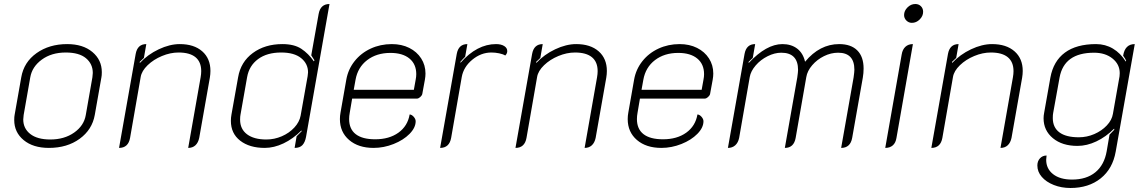

<svg xmlns="http://www.w3.org/2000/svg" viewBox="-20 -729 5717 958"><path d="M51 -130Q51 -147 53 -156L86 -343Q99 -419 162.5 -464Q226 -509 315 -509Q394 -509 441 -469.5Q488 -430 488 -369Q488 -352 486 -343L453 -156Q440 -82 377.5 -36.5Q315 9 224 9Q145 9 98 -30Q51 -69 51 -130ZM408 -155 441 -343Q443 -359 443 -365Q443 -410 409 -438.5Q375 -467 308 -467Q237 -467 188.5 -431.5Q140 -396 131 -343L98 -155Q96 -141 96 -133Q96 -88 131 -60.5Q166 -33 231 -33Q301 -33 350 -67.5Q399 -102 408 -155Z M657 -460Q666 -509 710 -509L698 -440L677 -420L678 -415Q717 -457 772 -483Q827 -509 877 -509Q948 -509 989 -473Q1030 -437 1030 -375Q1030 -359 1027 -341L974 -41Q969 -17 955 -4Q941 9 919 9L981 -343Q984 -360 984 -374Q984 -420 955.5 -443.5Q927 -467 871 -467Q830 -467 788 -449.5Q746 -432 716.5 -403.5Q687 -375 682 -345L629 -41Q620 9 574 9Z M1132 -126Q1132 -142 1135 -158L1168 -343Q1181 -420 1241.5 -464.5Q1302 -509 1389 -509Q1448 -509 1483.5 -485.5Q1519 -462 1546 -423L1549 -428L1533 -453L1570 -660Q1579 -709 1624 -709L1507 -46Q1502 -19 1489 -5Q1476 9 1450 9L1460 -49L1485 -74L1484 -78Q1442 -36 1394.5 -13.5Q1347 9 1301 9Q1225 9 1178.5 -27Q1132 -63 1132 -126ZM1480 -152 1515 -349Q1517 -361 1517 -368Q1517 -411 1482.5 -439Q1448 -467 1383 -467Q1312 -467 1267.5 -434Q1223 -401 1213 -344L1180 -157Q1178 -148 1178 -132Q1178 -85 1212.5 -59Q1247 -33 1309 -33Q1349 -33 1386 -49Q1423 -65 1448.5 -92.5Q1474 -120 1480 -152Z M1676 -135Q1676 -151 1679 -167L1708 -332Q1717 -383 1749 -423.5Q1781 -464 1829.5 -486.5Q1878 -509 1935 -509Q1984 -509 2022 -490Q2060 -471 2081.5 -437.5Q2103 -404 2103 -362Q2103 -348 2100 -331L2087 -260Q2085 -252 2076.5 -244.5Q2068 -237 2060 -237H1737L1725 -166Q1722 -150 1722 -135Q1722 -85 1755 -59.5Q1788 -34 1852 -34Q1922 -34 1968 -67Q2014 -100 2024 -158Q2035 -157 2044.5 -146Q2054 -135 2054 -124Q2054 -92 2023.5 -61Q1993 -30 1944 -10.5Q1895 9 1844 9Q1768 9 1722 -30.5Q1676 -70 1676 -135ZM2045 -281 2054 -331Q2057 -346 2057 -359Q2057 -409 2023 -437Q1989 -465 1928 -465Q1859 -465 1812 -429Q1765 -393 1754 -331L1745 -281Z M2284 -345 2231 -41Q2222 9 2176 9L2259 -460Q2268 -509 2312 -509L2301 -446Q2285 -430 2277 -420L2278 -416Q2360 -509 2455 -509Q2480 -509 2495.5 -499.5Q2511 -490 2511 -474Q2511 -462 2501 -452Q2490 -459 2470.5 -463Q2451 -467 2432 -467Q2380 -467 2336.5 -431Q2293 -395 2284 -345Z M2635 -460Q2644 -509 2688 -509L2676 -440L2655 -420L2656 -415Q2695 -457 2750 -483Q2805 -509 2855 -509Q2926 -509 2967 -473Q3008 -437 3008 -375Q3008 -359 3005 -341L2952 -41Q2947 -17 2933 -4Q2919 9 2897 9L2959 -343Q2962 -360 2962 -374Q2962 -420 2933.5 -443.5Q2905 -467 2849 -467Q2808 -467 2766 -449.5Q2724 -432 2694.5 -403.5Q2665 -375 2660 -345L2607 -41Q2598 9 2552 9Z M3112 -135Q3112 -151 3115 -167L3144 -332Q3153 -383 3185 -423.5Q3217 -464 3265.5 -486.5Q3314 -509 3371 -509Q3420 -509 3458 -490Q3496 -471 3517.5 -437.5Q3539 -404 3539 -362Q3539 -348 3536 -331L3523 -260Q3521 -252 3512.5 -244.5Q3504 -237 3496 -237H3173L3161 -166Q3158 -150 3158 -135Q3158 -85 3191 -59.5Q3224 -34 3288 -34Q3358 -34 3404 -67Q3450 -100 3460 -158Q3471 -157 3480.5 -146Q3490 -135 3490 -124Q3490 -92 3459.5 -61Q3429 -30 3380 -10.5Q3331 9 3280 9Q3204 9 3158 -30.5Q3112 -70 3112 -135ZM3481 -281 3490 -331Q3493 -346 3493 -359Q3493 -409 3459 -437Q3425 -465 3364 -465Q3295 -465 3248 -429Q3201 -393 3190 -331L3181 -281Z M3695 -460Q3704 -509 3748 -509L3736 -440L3715 -420L3716 -415Q3804 -509 3884 -509Q3928 -509 3957.5 -486.5Q3987 -464 3997 -421Q4070 -509 4167 -509Q4226 -509 4257.5 -477.5Q4289 -446 4289 -387Q4289 -364 4285 -341L4232 -41Q4223 9 4177 9L4239 -342Q4243 -370 4243 -381Q4243 -466 4162 -466Q4126 -466 4091.5 -449Q4057 -432 4032.5 -403.5Q4008 -375 4003 -344L3950 -41Q3941 9 3896 9L3958 -342Q3962 -370 3962 -380Q3962 -466 3878 -466Q3845 -466 3810 -448.5Q3775 -431 3750.5 -402.5Q3726 -374 3721 -345L3668 -41Q3663 -17 3648.5 -4Q3634 9 3612 9Z M4491 -654Q4491 -675 4508 -692Q4525 -709 4547 -709Q4564 -709 4575 -698Q4586 -687 4586 -670Q4586 -649 4569 -632Q4552 -615 4530 -615Q4514 -615 4502.5 -626.5Q4491 -638 4491 -654ZM4479 -457Q4483 -482 4497.5 -495.5Q4512 -509 4535 -509L4453 -41Q4449 -16 4434.5 -3.5Q4420 9 4397 9Z M4710 -460Q4719 -509 4763 -509L4751 -440L4730 -420L4731 -415Q4770 -457 4825 -483Q4880 -509 4930 -509Q5001 -509 5042 -473Q5083 -437 5083 -375Q5083 -359 5080 -341L5027 -41Q5022 -17 5008 -4Q4994 9 4972 9L5034 -343Q5037 -360 5037 -374Q5037 -420 5008.5 -443.5Q4980 -467 4924 -467Q4883 -467 4841 -449.5Q4799 -432 4769.5 -403.5Q4740 -375 4735 -345L4682 -41Q4673 9 4627 9Z M5156 97Q5156 75 5169 61Q5182 47 5202 47Q5200 61 5200 68Q5200 113 5234.5 140Q5269 167 5329 167Q5401 167 5445.5 130.5Q5490 94 5502 25L5516 -57Q5521 -63 5540 -82L5539 -87Q5498 -46 5450.5 -23.5Q5403 -1 5356 -1Q5280 -1 5233.5 -39.5Q5187 -78 5187 -139Q5187 -152 5190 -167L5221 -342Q5236 -424 5293.5 -466.5Q5351 -509 5449 -509Q5495 -509 5533 -486.5Q5571 -464 5597 -422L5599 -426Q5595 -436 5584 -451Q5593 -509 5642 -509L5547 27Q5532 113 5472 161Q5412 209 5321 209Q5276 209 5238 194Q5200 179 5178 153.5Q5156 128 5156 97ZM5533 -161 5566 -348Q5567 -353 5567 -364Q5567 -408 5531 -437Q5495 -466 5439 -466Q5290 -466 5267 -343L5235 -166Q5233 -157 5233 -140Q5233 -93 5266 -68.5Q5299 -44 5363 -44Q5403 -44 5440 -60Q5477 -76 5502.5 -103Q5528 -130 5533 -161Z"/></svg>

Font: K2D Thin
Style: Italic
Weight: 100
Italic angle: -10°
Designer: Katatrad Aksorn Co.,Ltd.
Foundry: Cadson Demak Co.,Ltd.
Version: Version 1.000; ttfautohint (v1.6)